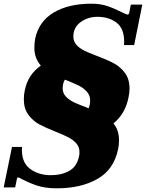

<svg xmlns="http://www.w3.org/2000/svg" viewBox="-72 -777 790 1039"><path d="M599 -533 600 -551Q600 -623 558.5 -654.5Q517 -686 455 -686Q404 -686 364.5 -657.5Q325 -629 325 -579Q325 -553 341.5 -534.5Q358 -516 383 -503.5Q408 -491 451 -475Q507 -454 543 -435Q579 -416 604 -382.5Q629 -349 629 -297Q629 -275 623 -248Q606 -162 542 -109Q572 -73 572 -18Q572 9 567 31Q544 141 455 191.5Q366 242 236 242Q174 242 131 228Q88 214 48 193Q30 183 26 183Q21 183 20 189L10 237H-52L-7 18H47Q42 99 88.5 135Q135 171 203 171Q261 171 303 147.5Q345 124 356 67Q358 60 358 46Q358 18 341 -1Q324 -20 299.5 -33Q275 -46 230 -64Q174 -86 140 -104.5Q106 -123 81.5 -156Q57 -189 57 -239Q57 -266 62 -287Q78 -372 149 -422Q114 -462 114 -518Q114 -543 118 -566Q137 -660 217.5 -708.5Q298 -757 423 -757Q471 -757 509.5 -744Q548 -731 589 -710Q613 -698 618 -698Q624 -698 627 -706L636 -752H698L654 -533ZM279 -346Q271 -331 269 -319Q267 -305 267 -300Q267 -272 286 -253Q305 -234 330 -222.5Q355 -211 408 -191L414 -212Q416 -226 416 -232Q416 -261 398 -281Q380 -301 354 -314Q328 -327 279 -346Z"/></svg>

Font: Taviraj Black
Style: Italic
Weight: 900
Italic angle: -12°
Designer: Katatrad Team
Foundry: CadsonDemak
Version: Version 1.001